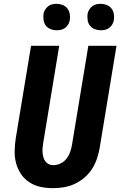

<svg xmlns="http://www.w3.org/2000/svg" viewBox="-20 -974 640 1002"><path d="M258 8Q224 8 192.5 1.5Q161 -5 134.5 -22Q108 -39 90.5 -64.5Q73 -90 64.5 -120.5Q56 -151 56.5 -184.5Q57 -218 62 -251L142 -735H289L206 -231Q204 -218 202.5 -205Q201 -192 202 -179.5Q203 -167 206 -155Q209 -143 216 -133Q223 -123 234 -117.5Q245 -112 258 -112Q277 -112 296 -121Q315 -130 327.5 -146.5Q340 -163 346.5 -182Q353 -201 356 -220L441 -735H588L500 -201Q495 -173 485.5 -145Q476 -117 460 -92Q444 -67 420.5 -47Q397 -27 370 -14.5Q343 -2 314.5 3Q286 8 258 8ZM505 -816Q489 -816 474 -822Q459 -828 449.5 -840Q440 -852 437.5 -868.5Q435 -885 437 -902Q439 -913 445.5 -923.5Q452 -934 461.5 -941.5Q471 -949 482.5 -951.5Q494 -954 506 -954Q522 -954 537 -948Q552 -942 561.5 -930Q571 -918 574 -901.5Q577 -885 574 -868Q572 -857 566 -846.5Q560 -836 550 -828.5Q540 -821 528.5 -818.5Q517 -816 505 -816ZM275 -816Q259 -816 244 -822Q229 -828 219.5 -840Q210 -852 207.5 -868.5Q205 -885 207 -902Q209 -913 215.5 -923.5Q222 -934 231.5 -941.5Q241 -949 252.5 -951.5Q264 -954 276 -954Q292 -954 307 -948Q322 -942 331.5 -930Q341 -918 344 -901.5Q347 -885 344 -868Q342 -857 336 -846.5Q330 -836 320 -828.5Q310 -821 298.5 -818.5Q287 -816 275 -816Z"/></svg>

Font: Iosevka Aile Heavy Oblique
Style: Regular
Weight: 900
Italic angle: -9°
Designer: Belleve Invis
Foundry: Belleve Invis
Version: Version 31.1.0; ttfautohint (v1.8.4)